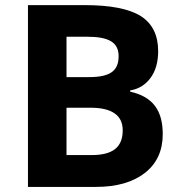

<svg xmlns="http://www.w3.org/2000/svg" viewBox="-20 -734 712 754"><path d="M89.8 0H356.9C437.5 0 501.5 -18.1 548.8 -54.7C595.7 -91.3 619.1 -142.1 619.1 -207C619.1 -298.8 581.5 -354 491.2 -374V-378.9C524.4 -384.3 551.3 -400.9 571.3 -428.2C591.3 -455.6 601.1 -490.7 601.1 -533.2C601.1 -596.2 578.1 -642.1 532.7 -670.9C486.8 -699.7 413.1 -713.9 312 -713.9H89.8ZM241.2 -589.8H320.8C407.2 -589.8 445.8 -567.9 445.8 -513.2C445.8 -454.6 411.1 -431.2 329.1 -431.2H241.2ZM335 -311C419.4 -311 461.9 -281.2 461.9 -222.2C461.9 -156.2 423.3 -125 339.8 -125H241.2V-311Z"/></svg>

Font: Samim
Style: Bold
Weight: 700
Foundry: DejaVu fonts team - Redesigned by Saber Rastikerdar
Version: Version 4.0.5